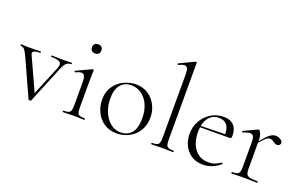

<svg xmlns="http://www.w3.org/2000/svg" viewBox="-85 -1106 2377 1499"><g transform="rotate(20 1103.0 -356.0)"><path d="M425 -374Q400 -374 384 -359.5Q368 -345 352 -305L227 -1Q226 3 216 3Q206 3 205 -1L68 -303Q48 -347 35.5 -360.5Q23 -374 4 -374Q1 -374 1 -380Q1 -386 4 -386Q24 -386 35 -385L65 -384L128 -385Q142 -386 166 -386Q169 -386 169 -380Q169 -374 166 -374Q105 -374 105 -350Q105 -343 109 -335L233 -64L335 -311Q341 -328 341 -338Q341 -357 321.5 -365.5Q302 -374 258 -374Q256 -374 256 -380Q256 -386 258 -386Q285 -386 299 -385L359 -384L394 -385Q404 -386 425 -386Q427 -386 427 -380Q427 -374 425 -374Z M490 -12Q519 -12 532.5 -17Q546 -22 551 -36.5Q556 -51 556 -81V-270Q556 -307 548.5 -323Q541 -339 523 -339Q504 -339 475 -324H474Q470 -324 468 -329Q466 -334 470 -336L594 -394L598 -395Q600 -395 602.5 -393Q605 -391 605 -388Q605 -382 604 -348.5Q603 -315 603 -271V-81Q603 -51 607.5 -36.5Q612 -22 625.5 -17Q639 -12 668 -12Q671 -12 671 -6Q671 0 668 0Q645 0 632 -1L579 -2L527 -1Q513 0 490 0Q488 0 488 -6Q488 -12 490 -12ZM531 -554Q531 -572 541.5 -582Q552 -592 571 -592Q589 -592 599 -582Q609 -572 609 -554Q609 -536 599 -526Q589 -516 571 -516Q552 -516 541.5 -526Q531 -536 531 -554Z M745 -198Q745 -263 776.5 -308.5Q808 -354 856.5 -376.5Q905 -399 956 -399Q1014 -399 1057.5 -370Q1101 -341 1124.5 -293.5Q1148 -246 1148 -193Q1148 -131 1119.5 -84Q1091 -37 1043 -12Q995 13 938 13Q881 13 837 -15.5Q793 -44 769 -92.5Q745 -141 745 -198ZM1090 -167Q1090 -227 1069 -275.5Q1048 -324 1010 -352Q972 -380 923 -380Q866 -380 834 -340.5Q802 -301 802 -227Q802 -167 823 -116.5Q844 -66 881 -35.5Q918 -5 966 -5Q1024 -5 1057 -44Q1090 -83 1090 -167Z M1226 -12Q1255 -12 1268 -17Q1281 -22 1286 -36.5Q1291 -51 1291 -81V-600Q1291 -637 1284 -653Q1277 -669 1259 -669Q1243 -669 1211 -654H1209Q1205 -654 1203.5 -659Q1202 -664 1206 -665L1329 -724Q1331 -725 1334 -725Q1336 -725 1338.5 -723Q1341 -721 1341 -718V-81Q1341 -51 1345.5 -37Q1350 -23 1363.5 -17.5Q1377 -12 1406 -12Q1409 -12 1409 -6Q1409 0 1406 0Q1384 0 1370 -1L1316 -2L1262 -1Q1249 0 1226 0Q1223 0 1223 -6Q1223 -12 1226 -12Z M1793 -54Q1796 -54 1798.5 -50.5Q1801 -47 1799 -44Q1733 12 1656 12Q1599 12 1559 -15Q1519 -42 1498.5 -85.5Q1478 -129 1478 -180Q1478 -239 1506 -288.5Q1534 -338 1581.5 -366.5Q1629 -395 1685 -395Q1741 -395 1769.5 -364.5Q1798 -334 1798 -281Q1798 -267 1795.5 -261.5Q1793 -256 1786 -256L1537 -255Q1535 -231 1535 -216Q1535 -129 1576 -74.5Q1617 -20 1691 -20Q1722 -20 1744 -28.5Q1766 -37 1792 -54ZM1539 -267 1740 -271Q1741 -323 1717.5 -349Q1694 -375 1653 -375Q1608 -375 1578.5 -346.5Q1549 -318 1539 -267Z M2176 -357Q2176 -347 2168.5 -339Q2161 -331 2147 -331Q2137 -331 2129 -336.5Q2121 -342 2119 -343Q2100 -358 2081 -358Q2067 -358 2051.5 -346Q2036 -334 2004 -295V-81Q2004 -51 2011 -36.5Q2018 -22 2038.5 -17Q2059 -12 2104 -12Q2107 -12 2107 -6Q2107 0 2104 0Q2072 0 2053 -1L1981 -2L1928 -1Q1915 0 1892 0Q1889 0 1889 -6Q1889 -12 1892 -12Q1921 -12 1934 -17Q1947 -22 1952 -36.5Q1957 -51 1957 -81V-281Q1957 -316 1949 -331Q1941 -346 1921 -346Q1905 -346 1865 -331H1863Q1859 -331 1857.5 -335.5Q1856 -340 1860 -342L1971 -394Q1973 -395 1976 -395Q1984 -395 1994 -372.5Q2004 -350 2004 -315V-309Q2045 -359 2069 -377Q2093 -395 2115 -395Q2137 -395 2156.5 -383.5Q2176 -372 2176 -357Z"/></g></svg>

Font: Cormorant Garamond Light
Style: Regular
Weight: 300
Designer: Christian Thalmann (Catharsis Fonts)
Version: Version 3.000